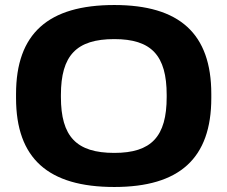

<svg xmlns="http://www.w3.org/2000/svg" viewBox="-20 -733 907 766"><path d="M44 -358V-342C44 -101 172 13 436 13C696 13 823 -101 823 -342V-358C823 -599 696 -713 436 -713C172 -713 44 -599 44 -358ZM223 -346V-354C223 -512 285 -577 436 -577C584 -577 645 -512 645 -354V-346C645 -188 584 -123 436 -123C285 -123 223 -188 223 -346Z"/></svg>

Font: LT Wave UI Medium
Style: Regular
Weight: 500
Designer: Daniel Lyons
Foundry: New Value
Version: Version 2.5 (Glyphs App)